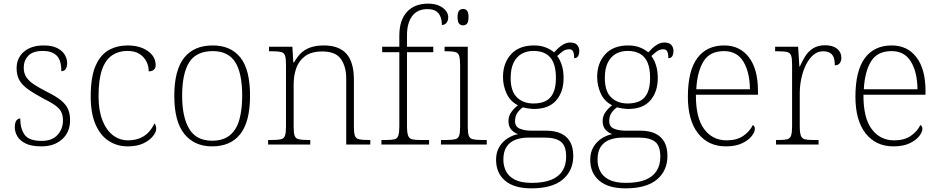

<svg xmlns="http://www.w3.org/2000/svg" viewBox="-20 -792 5144 1052"><path d="M207 10Q152 10 120 -6Q88 -22 74.5 -46Q61 -70 61 -95Q61 -112 65 -122.5Q69 -133 76 -138Q83 -143 91 -143Q91 -87 115 -53.5Q139 -20 208 -20Q266 -20 295.5 -53Q325 -86 325 -131Q325 -156 317.5 -174.5Q310 -193 288 -210.5Q266 -228 223 -249Q167 -279 133.5 -303Q100 -327 85.5 -354Q71 -381 71 -418Q71 -474 111 -508.5Q151 -543 220 -543Q265 -543 293.5 -528.5Q322 -514 335 -491.5Q348 -469 348 -447Q348 -426 340 -414Q332 -402 316 -402Q316 -464 289.5 -488.5Q263 -513 215 -513Q160 -513 135 -486.5Q110 -460 110 -421Q110 -391 124.5 -369Q139 -347 167.5 -328.5Q196 -310 237 -289Q288 -264 315.5 -241Q343 -218 353.5 -192.5Q364 -167 364 -134Q364 -68 320.5 -29Q277 10 207 10Z M679 10Q623 10 577 -19Q531 -48 504 -109Q477 -170 477 -263Q477 -370 503.5 -431Q530 -492 576 -517.5Q622 -543 680 -543Q726 -543 760.5 -528.5Q795 -514 814 -490Q833 -466 833 -435Q833 -424 828.5 -416.5Q824 -409 815.5 -405Q807 -401 795 -401Q795 -430 782 -455.5Q769 -481 743.5 -497Q718 -513 677 -513Q631 -513 595 -489.5Q559 -466 539.5 -412Q520 -358 520 -264Q520 -186 541.5 -132Q563 -78 599.5 -50.5Q636 -23 683 -23Q723 -24 750.5 -36.5Q778 -49 796.5 -70Q815 -91 826 -116Q831 -110 833.5 -103Q836 -96 836 -86Q836 -69 818 -46Q800 -23 765.5 -6.5Q731 10 679 10Z M1142 10Q1045 10 990 -58Q935 -126 935 -267Q935 -407 988.5 -475Q1042 -543 1146 -543Q1244 -543 1297 -477Q1350 -411 1350 -267Q1350 -126 1297 -58Q1244 10 1142 10ZM1142 -21Q1203 -21 1239.5 -51Q1276 -81 1291.5 -136.5Q1307 -192 1307 -267Q1307 -392 1268.5 -452Q1230 -512 1146 -512Q1056 -512 1017 -451Q978 -390 978 -267Q978 -150 1017 -85.5Q1056 -21 1142 -21Z M1449 0V-25H1469Q1503 -25 1519.5 -29Q1536 -33 1541.5 -48.5Q1547 -64 1547 -98V-439Q1547 -473 1541.5 -488Q1536 -503 1520.5 -507Q1505 -511 1477 -511H1454V-536H1582L1587 -450H1591Q1612 -487 1635.5 -506.5Q1659 -526 1688.5 -534.5Q1718 -543 1754 -543Q1838 -543 1878.5 -497Q1919 -451 1919 -356V-98Q1919 -64 1924.5 -48.5Q1930 -33 1946.5 -29Q1963 -25 1996 -25H2009V0H1877V-361Q1877 -427 1848 -468.5Q1819 -510 1746 -510Q1685 -510 1650.5 -483.5Q1616 -457 1602.5 -416.5Q1589 -376 1589 -331V-97Q1589 -63 1594.5 -48Q1600 -33 1616.5 -29Q1633 -25 1666 -25H1680V0Z M2070 0V-25H2098Q2127 -25 2142 -29Q2157 -33 2162.5 -49.5Q2168 -66 2168 -101V-506H2074V-536H2168V-597Q2168 -681 2209.5 -726.5Q2251 -772 2325 -772Q2361 -772 2385.5 -761Q2410 -750 2423 -733Q2436 -716 2436 -698Q2436 -684 2431 -674Q2426 -664 2418 -659.5Q2410 -655 2401 -655Q2401 -679 2394 -698.5Q2387 -718 2370.5 -730Q2354 -742 2321 -742Q2267 -742 2238.5 -704Q2210 -666 2210 -599V-536H2354V-506H2210V-101Q2210 -66 2216 -49.5Q2222 -33 2237 -29Q2252 -25 2280 -25H2331V0Z M2396 0V-25H2423Q2457 -25 2473.5 -29Q2490 -33 2495.5 -48Q2501 -63 2501 -97V-435Q2501 -471 2495.5 -487Q2490 -503 2474.5 -507Q2459 -511 2431 -511H2416V-536H2543V-98Q2543 -64 2548.5 -48.5Q2554 -33 2571 -29Q2588 -25 2621 -25H2647V0ZM2517 -653Q2504 -653 2495.5 -662.5Q2487 -672 2487 -698Q2487 -724 2495.5 -733.5Q2504 -743 2517 -743Q2531 -743 2539 -733.5Q2547 -724 2547 -698Q2547 -672 2539 -662.5Q2531 -653 2517 -653Z M2891 240Q2797 240 2747.5 198Q2698 156 2698 83Q2698 42 2716 12.5Q2734 -17 2762 -34.5Q2790 -52 2819 -57Q2797 -64 2781.5 -81.5Q2766 -99 2766 -129Q2766 -158 2783.5 -180.5Q2801 -203 2818 -215Q2775 -237 2755.5 -280Q2736 -323 2736 -370Q2736 -446 2780 -494.5Q2824 -543 2906 -543Q2942 -543 2970 -532Q2998 -521 3016 -505Q3025 -515 3038 -527.5Q3051 -540 3068 -549.5Q3085 -559 3105 -559Q3131 -559 3142.5 -545.5Q3154 -532 3154 -513Q3154 -496 3147.5 -484.5Q3141 -473 3126 -473Q3126 -498 3120 -510Q3114 -522 3099 -522Q3079 -522 3064.5 -511.5Q3050 -501 3033 -485Q3048 -466 3058 -435.5Q3068 -405 3068 -364Q3068 -289 3027.5 -242Q2987 -195 2906 -195Q2894 -195 2873.5 -198Q2853 -201 2845 -204Q2827 -192 2814.5 -173.5Q2802 -155 2802 -128Q2802 -98 2828 -87Q2854 -76 2893 -76H2972Q3022 -76 3055 -60Q3088 -44 3104.5 -13.5Q3121 17 3121 62Q3121 143 3063.5 191.5Q3006 240 2891 240ZM2894 210Q2959 210 3000.5 193Q3042 176 3062 144Q3082 112 3082 67Q3082 6 3052.5 -16Q3023 -38 2966 -38H2874Q2836 -38 2805 -26.5Q2774 -15 2756 11.5Q2738 38 2738 83Q2738 117 2752.5 146Q2767 175 2801 192.5Q2835 210 2894 210ZM2903 -225Q2943 -225 2970 -238.5Q2997 -252 3011.5 -283Q3026 -314 3026 -365Q3026 -417 3012 -449.5Q2998 -482 2970.5 -497.5Q2943 -513 2903 -513Q2866 -513 2838 -497Q2810 -481 2794 -448.5Q2778 -416 2778 -364Q2778 -292 2812.5 -258.5Q2847 -225 2903 -225Z M3407 240Q3313 240 3263.5 198Q3214 156 3214 83Q3214 42 3232 12.5Q3250 -17 3278 -34.5Q3306 -52 3335 -57Q3313 -64 3297.5 -81.5Q3282 -99 3282 -129Q3282 -158 3299.5 -180.5Q3317 -203 3334 -215Q3291 -237 3271.5 -280Q3252 -323 3252 -370Q3252 -446 3296 -494.5Q3340 -543 3422 -543Q3458 -543 3486 -532Q3514 -521 3532 -505Q3541 -515 3554 -527.5Q3567 -540 3584 -549.5Q3601 -559 3621 -559Q3647 -559 3658.5 -545.5Q3670 -532 3670 -513Q3670 -496 3663.5 -484.5Q3657 -473 3642 -473Q3642 -498 3636 -510Q3630 -522 3615 -522Q3595 -522 3580.5 -511.5Q3566 -501 3549 -485Q3564 -466 3574 -435.5Q3584 -405 3584 -364Q3584 -289 3543.5 -242Q3503 -195 3422 -195Q3410 -195 3389.5 -198Q3369 -201 3361 -204Q3343 -192 3330.5 -173.5Q3318 -155 3318 -128Q3318 -98 3344 -87Q3370 -76 3409 -76H3488Q3538 -76 3571 -60Q3604 -44 3620.5 -13.5Q3637 17 3637 62Q3637 143 3579.5 191.5Q3522 240 3407 240ZM3410 210Q3475 210 3516.5 193Q3558 176 3578 144Q3598 112 3598 67Q3598 6 3568.5 -16Q3539 -38 3482 -38H3390Q3352 -38 3321 -26.5Q3290 -15 3272 11.5Q3254 38 3254 83Q3254 117 3268.5 146Q3283 175 3317 192.5Q3351 210 3410 210ZM3419 -225Q3459 -225 3486 -238.5Q3513 -252 3527.5 -283Q3542 -314 3542 -365Q3542 -417 3528 -449.5Q3514 -482 3486.5 -497.5Q3459 -513 3419 -513Q3382 -513 3354 -497Q3326 -481 3310 -448.5Q3294 -416 3294 -364Q3294 -292 3328.5 -258.5Q3363 -225 3419 -225Z M3957 10Q3861 10 3805 -61Q3749 -132 3749 -262Q3749 -404 3800.5 -473.5Q3852 -543 3948 -543Q4034 -543 4083.5 -478Q4133 -413 4133 -294V-273H3793Q3792 -147 3838 -85Q3884 -23 3961 -23Q4017 -23 4052.5 -47.5Q4088 -72 4105 -107Q4110 -104 4113 -99Q4116 -94 4116 -86Q4116 -68 4098 -45.5Q4080 -23 4045 -6.5Q4010 10 3957 10ZM4089 -303Q4088 -397 4053 -454.5Q4018 -512 3947 -512Q3869 -512 3834.5 -455.5Q3800 -399 3795 -303Z M4232 0V-25H4250Q4278 -25 4293.5 -29Q4309 -33 4314.5 -49.5Q4320 -66 4320 -101V-439Q4320 -473 4314.5 -488Q4309 -503 4292.5 -507Q4276 -511 4242 -511H4227V-536H4353L4360 -427H4362Q4375 -456 4391.5 -483Q4408 -510 4435 -527Q4462 -544 4501 -544Q4543 -544 4566.5 -525Q4590 -506 4590 -475Q4590 -459 4581.5 -446.5Q4573 -434 4554 -434Q4554 -463 4547 -479.5Q4540 -496 4525.5 -503.5Q4511 -511 4489 -511Q4460 -511 4436.5 -491Q4413 -471 4396.5 -438Q4380 -405 4371 -364Q4362 -323 4362 -280V-100Q4362 -65 4368 -49Q4374 -33 4389 -29Q4404 -25 4432 -25H4465V0Z M4875 10Q4779 10 4723 -61Q4667 -132 4667 -262Q4667 -404 4718.5 -473.5Q4770 -543 4866 -543Q4952 -543 5001.5 -478Q5051 -413 5051 -294V-273H4711Q4710 -147 4756 -85Q4802 -23 4879 -23Q4935 -23 4970.5 -47.5Q5006 -72 5023 -107Q5028 -104 5031 -99Q5034 -94 5034 -86Q5034 -68 5016 -45.5Q4998 -23 4963 -6.5Q4928 10 4875 10ZM5007 -303Q5006 -397 4971 -454.5Q4936 -512 4865 -512Q4787 -512 4752.5 -455.5Q4718 -399 4713 -303Z"/></svg>

Font: Noto Serif Thai ExtraLight
Style: Regular
Weight: 250
Version: Version 2.001